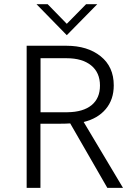

<svg xmlns="http://www.w3.org/2000/svg" viewBox="-20 -912 657 932"><path d="M304.2 -741.2 157.2 -891.6H211.4L304.2 -796.4L397.9 -891.6H452.1ZM109.4 0V-689.9H302.7Q404.8 -689.9 468.5 -638.9Q532.2 -587.9 532.2 -497.6Q532.2 -428.7 493.4 -382.6Q454.6 -336.4 386.2 -319.8L577.1 0H501L320.8 -313Q299.3 -311.5 274.4 -311.5H176.3V0ZM176.8 -367.2H308.1Q383.8 -368.2 424.6 -401.6Q465.3 -435.1 465.3 -496.6Q465.3 -559.6 422.4 -594.5Q379.4 -629.4 303.2 -629.4H176.8Z"/></svg>

Font: HK Grotesk Legacy
Style: Regular
Weight: 400
Designer: Alfredo Marco Pradil
Foundry: Hanken Design Co.
Version: Version 2.022;PS 002.022;hotconv 1.0.88;makeotf.lib2.5.64775